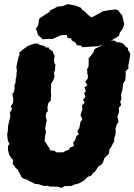

<svg xmlns="http://www.w3.org/2000/svg" viewBox="-20 -892 657 939"><path d="M281 27 262 21H252L220 20L213 16L198 18L183 14L170 9L150 7L142 2L124 -6L113 -13L96 -18L85 -26L78 -42L72 -51L67 -62L57 -70L47 -85L42 -91L44 -110L35 -119L25 -135L19 -157V-177L26 -189L19 -203L17 -214L15 -236L18 -249L19 -266L20 -278L24 -296L31 -323L28 -340L39 -359L33 -372L42 -386L44 -395L45 -410L40 -432L48 -442L51 -457V-477L56 -487L57 -507L60 -515L61 -537L63 -545L60 -565L62 -574L69 -608L75 -623L74 -634L92 -650L98 -654L117 -668L132 -673L145 -678L162 -680L170 -674L197 -667L204 -660L221 -659L219 -653L238 -641L242 -629L247 -618L245 -607L244 -587L251 -576L249 -550L244 -535L247 -517L240 -498L230 -483V-469L229 -454V-440L230 -425L228 -401L216 -387L212 -367L214 -348L207 -341L203 -322L209 -303L206 -293L201 -263L205 -245L201 -231L200 -220L198 -201L204 -195L214 -178L224 -164L222 -158L247 -154L255 -147H289L300 -154L317 -160L322 -170L341 -178L338 -195L347 -206L354 -227L365 -235L358 -250L368 -266L374 -297L383 -308L374 -328L378 -344L383 -357L381 -376L394 -390L386 -403L398 -420L391 -436L400 -446L393 -465L407 -475L397 -493L409 -508L410 -520L407 -533L406 -554L413 -566L414 -595L413 -606L425 -620L438 -637L442 -652L470 -666L476 -670L485 -679L500 -686L528 -694L541 -693L550 -686L565 -685L582 -679L592 -667L605 -657L607 -646L617 -630L615 -613L610 -584L607 -568L609 -558L594 -543L595 -530L594 -514L593 -500L582 -483L580 -464L579 -455L574 -437L572 -428L574 -409L568 -394L573 -378L561 -365L562 -350L561 -339L554 -323L560 -297L551 -283L545 -263L546 -245L544 -231L539 -218L538 -199L532 -190L524 -173L515 -161L513 -141L499 -127L490 -118L484 -98L477 -88L460 -77L446 -54L433 -44L426 -33L409 -27L392 -10L370 3L354 9L350 8L330 17L310 18H297ZM349 -684 331 -694 328 -704 311 -706 306 -721 279 -720 236 -701 224 -702 188 -700 182 -707 166 -720 160 -742 155 -751 167 -769 169 -780 171 -798 180 -807 222 -834 225 -841 244 -850 262 -860 286 -862 312 -872 351 -864 374 -855 383 -843 392 -838 410 -820 427 -807 448 -817 483 -837 511 -842 546 -846 559 -841 567 -829 577 -818 584 -789 588 -772 578 -748 566 -733 562 -717 542 -704 504 -683 500 -679 481 -674 460 -666 429 -664 383 -661 376 -669 356 -671Z"/></svg>

Font: Winky Rough ExtraBold
Style: Italic
Weight: 800
Italic angle: -8.97852°
Designer: Simon Atzbach
Foundry: typofactur
Version: Version 1.206; ttfautohint (v1.8.4.7-5d5b)